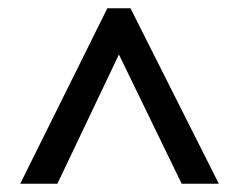

<svg xmlns="http://www.w3.org/2000/svg" viewBox="-20 -788 580 465"><path d="M29 -343 240 -768H296L510 -343H420L268 -656L119 -343Z"/></svg>

Font: Noto Sans Tamil UI SemiCondensed Medium
Style: Regular
Weight: 500
Width: 4
Designer: Jelle Bosma - Monotype Design Team
Foundry: Monotype Imaging Inc.
Version: Version 2.004; ttfautohint (v1.8.4.7-5d5b)